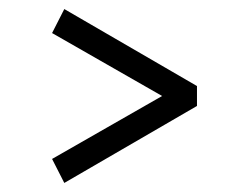

<svg xmlns="http://www.w3.org/2000/svg" viewBox="-20 -537 550 424"><path d="M415 -303 122 -133 95 -186 338 -325 95 -464 122 -517 415 -347Z"/></svg>

Font: Unica One
Style: Regular
Weight: 400
Designer: Eduardo Rodriguez Tunni
Foundry: Eduardo Rodriguez Tunni
Version: Version 2.000; ttfautohint (v1.8.4.7-5d5b);gftools[0.9.23]